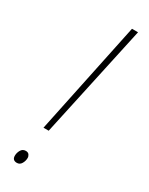

<svg xmlns="http://www.w3.org/2000/svg" viewBox="-192 -752 621 798"><g transform="rotate(30 118.5 -353.0)"><path d="M72 -174 185 -714H214L97 -174ZM49 8Q27 8 27 -14Q27 -28 34.5 -41Q42 -54 57 -54Q68 -54 73 -47Q78 -40 78 -32Q78 -18 70.5 -5Q63 8 49 8Z"/></g></svg>

Font: Noto Sans Disp Thin
Style: Italic
Weight: 100
Italic angle: -12°
Designer: Monotype Design Team
Foundry: Monotype Imaging Inc.
Version: Version 2.000;GOOG;noto-source:20170915:90ef993387c0